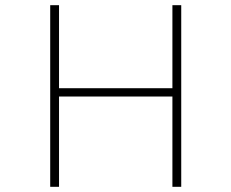

<svg xmlns="http://www.w3.org/2000/svg" viewBox="-20 -720 890 740"><path d="M644.5 -700H678.5V0H644.5V-348H207.5V0H173.5V-700H207.5V-380H644.5Z"/></svg>

Font: League Mono Wide Thin
Style: Regular
Weight: 100
Width: 8
Designer: Tyler Finck
Foundry: The League of Moveable Type / Tyler Finck
Version: Version 2.210